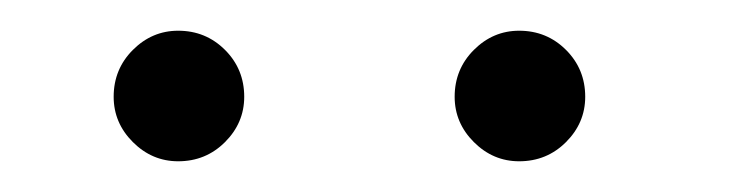

<svg xmlns="http://www.w3.org/2000/svg" viewBox="-20 -702 484 125"><path d="M96 -682Q114 -682 126.5 -669.5Q139 -657 139 -639Q139 -622 126.5 -609.5Q114 -597 96 -597Q79 -597 66.5 -609.5Q54 -622 54 -639Q54 -657 66.5 -669.5Q79 -682 96 -682ZM318 -682Q336 -682 348.5 -669.5Q361 -657 361 -639Q361 -622 348.5 -609.5Q336 -597 318 -597Q301 -597 288.5 -609.5Q276 -622 276 -639Q276 -657 288.5 -669.5Q301 -682 318 -682Z"/></svg>

Font: Bellota
Style: Regular
Weight: 400
Designer: Kemie Guaida
Foundry: Kemie Guaida
Version: Version 1.000;PS 002.000;hotconv 1.0.70;makeotf.lib2.5.58329